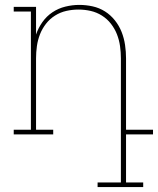

<svg xmlns="http://www.w3.org/2000/svg" viewBox="-20 -548 644 783"><path d="M564 215H378V196H473V-310Q473 -335 469.5 -360Q466 -385 457 -408Q448 -431 432.5 -451Q417 -471 395.5 -484.5Q374 -498 349.5 -503.5Q325 -509 300 -509Q275 -509 250.5 -503.5Q226 -498 204.5 -484.5Q183 -471 167.5 -451Q152 -431 143 -408Q134 -385 130.5 -360Q127 -335 127 -310V-19H197V0H36V-19H106V-501H36V-520H127V-407Q136 -434 153 -458Q170 -482 194 -498Q218 -514 246.5 -521Q275 -528 303 -528Q331 -528 358 -522Q385 -516 408 -501.5Q431 -487 448.5 -465Q466 -443 476 -417.5Q486 -392 490 -364.5Q494 -337 494 -310V-19H604V0H494V196H564Z"/></svg>

Font: Iosevka HT Thin Extended
Style: Regular
Weight: 100
Width: 7
Monospace: yes
Designer: Belleve Invis
Foundry: Belleve Invis
Version: Version 32.3.0; ttfautohint (v1.8.4)